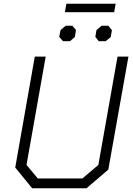

<svg xmlns="http://www.w3.org/2000/svg" viewBox="-20 -1001 708 1021"><path d="M61 -110 165 -700H223L121 -124L181 -52H418L503 -124L605 -700H663L556 -99L440 0H151ZM333 -981H595L587 -936H325ZM295 -805 302 -841 329 -864H365L384 -841L378 -804L352 -782H315ZM487 -805 493 -841 520 -864H556L575 -841L569 -804L542 -782H505Z"/></svg>

Font: Chakra Petch Light
Style: Italic
Weight: 300
Italic angle: -10°
Designer: Katatrad Aksorn Co.,Ltd.
Foundry: Cadson Demak Co.,Ltd.
Version: Version 1.000; ttfautohint (v1.6)